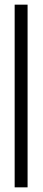

<svg xmlns="http://www.w3.org/2000/svg" viewBox="-20 -805 184 825"><path d="M43 0H98.5V-785H43Z"/></svg>

Font: Anybody Condensed Light
Style: Regular
Weight: 300
Width: 3
Designer: Tyler Finck
Foundry: Etcetera Type Company
Version: Version 1.113;gftools[0.9.25]